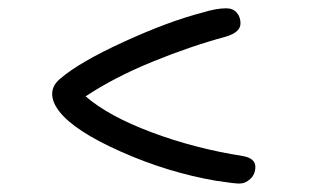

<svg xmlns="http://www.w3.org/2000/svg" viewBox="-20 -474 740 460"><path d="M553.2 -34.2Q541.5 -34.2 497.1 -41Q381.3 -61 269.8 -110.6Q158.2 -160.2 122.1 -207Q105 -229 105 -249Q105 -269.5 124 -285.2Q169.4 -324.7 276.6 -373.8Q383.8 -422.9 464.8 -443.8Q498 -454.1 522 -454.1Q538.1 -454.1 547.1 -443.8Q556.2 -433.6 556.2 -418Q556.2 -396.5 521 -386.2Q436.5 -363.3 345.5 -326.2Q254.4 -289.1 185.1 -243.2Q239.7 -195.8 343.3 -157Q446.8 -118.2 562 -100.1Q591.8 -94.7 591.8 -74.2Q591.8 -56.6 579.8 -45.4Q567.9 -34.2 553.2 -34.2Z"/></svg>

Font: Shantell Sans Bouncy
Style: Regular
Weight: 300
Designer: Stephen Nixon, Anya Danilova, Shantell Martin
Foundry: Arrow Type
Version: Version 1.006;[9816181b4]